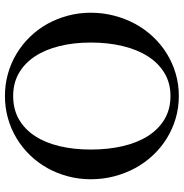

<svg xmlns="http://www.w3.org/2000/svg" viewBox="-3 -733 752 786"><g transform="rotate(-90 373.0 -340.0)"><path d="M373 16.1Q325.2 16.1 281.2 3.2Q237.3 -9.8 199.5 -33.2Q161.6 -56.6 130.6 -89.6Q99.6 -122.6 77.9 -162.6Q56.2 -202.6 44.2 -248.5Q32.2 -294.4 32.2 -344.2Q32.2 -393.1 44.2 -438Q56.2 -482.9 77.9 -522Q99.6 -561 130.6 -593Q161.6 -625 199.5 -647.9Q237.3 -670.9 281.2 -683.3Q325.2 -695.8 373 -695.8Q420.9 -695.8 464.8 -683.3Q508.8 -670.9 546.6 -647.9Q584.5 -625 615.5 -593Q646.5 -561 668.2 -522Q689.9 -482.9 701.9 -438Q713.9 -393.1 713.9 -344.2Q713.9 -294.9 701.9 -248.8Q689.9 -202.6 668.2 -162.6Q646.5 -122.6 615.5 -89.6Q584.5 -56.6 546.6 -33.2Q508.8 -9.8 464.8 3.2Q420.9 16.1 373 16.1ZM373 -18.1Q425.8 -18.1 466.6 -42.5Q507.3 -66.9 535.2 -110.4Q563 -153.8 577.4 -213.6Q591.8 -273.4 591.8 -344.2Q591.8 -414.1 577.4 -472.4Q563 -530.8 535.2 -573Q507.3 -615.2 466.6 -638.7Q425.8 -662.1 373 -662.1Q318.8 -662.1 277.8 -638.7Q236.8 -615.2 209.2 -573Q181.6 -530.8 167.7 -472.4Q153.8 -414.1 153.8 -344.2Q153.8 -273.4 167.7 -213.6Q181.6 -153.8 209.2 -110.4Q236.8 -66.9 277.8 -42.5Q318.8 -18.1 373 -18.1Z"/></g></svg>

Font: YBG Bobotsari
Style: Regular
Weight: 400
Designer: R.S. Wihananto
Foundry: R.S. Wihananto
Version: Version 2.0.1